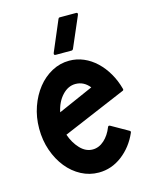

<svg xmlns="http://www.w3.org/2000/svg" viewBox="-112 -782 698 884"><g transform="rotate(-15 237.0 -340.5)"><path d="M249 -505Q285 -505 317.5 -491Q350 -477 377 -451.5Q404 -426 424 -391.5Q444 -357 455 -316Q457 -309 451 -307L149 -179Q163 -138 189.5 -110Q216 -82 249 -82Q279 -82 304 -104.5Q329 -127 343 -163Q346 -171 354 -167L435 -121Q441 -118 438 -111Q411 -49 360.5 -10.5Q310 28 249 28Q205 28 166 7.5Q127 -13 98 -49Q69 -85 52 -133.5Q35 -182 35 -238Q35 -293 52 -341.5Q69 -390 98 -426.5Q127 -463 166 -484Q205 -505 249 -505ZM316 -360Q289 -394 249 -394Q214 -394 186 -364Q158 -334 148 -286ZM252 -704Q254 -709 259 -709H337Q347 -709 343 -698L280 -552Q277 -547 273 -547H197Q186 -547 190 -558Z"/></g></svg>

Font: RonaldsonGothic
Style: Regular
Weight: 400
Designer: Mr. Robertson for MacKellar, Smiths & Jordan Co. Philadelphia
Foundry: CAT-Fonts Peter Wiegel
Version: Version 1.000